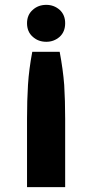

<svg xmlns="http://www.w3.org/2000/svg" viewBox="-20 -767 377 787"><path d="M169.9 -747.1Q136.7 -747.1 114.3 -726.6Q90.8 -706.1 90.8 -671.9Q90.8 -636.7 114.3 -616.2Q136.7 -595.7 169.9 -595.7Q201.2 -595.7 224.6 -616.2Q247.1 -636.7 247.1 -671.9Q247.1 -706.1 224.6 -726.6Q201.2 -747.1 169.9 -747.1ZM224.6 -554.7Q196.3 -554.7 112.3 -554.7Q98.6 -482.4 94.7 -418.9Q90.8 -355.5 90.8 -280.3Q90.8 -252 90.8 -195.3Q90.8 -146.5 90.8 0Q129.9 0 247.1 0Q247.1 -70.3 247.1 -280.3Q247.1 -355.5 243.2 -418.9Q238.3 -482.4 224.6 -554.7Z"/></svg>

Font: BM-Biotif
Style: Bold
Weight: 400
Designer: Deni Anggara
Version: Version 1.000;PS 001.000;hotconv 1.0.88;makeotf.lib2.5.64776